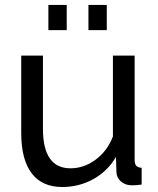

<svg xmlns="http://www.w3.org/2000/svg" viewBox="-20 -747 641 777"><path d="M175.8 -625V-727.1H250V-625ZM337.9 -625V-727.1H412.1V-625ZM65.9 -209V-522H153.8V-226.1Q153.8 -65.9 265.1 -65.9Q319.8 -65.9 366.9 -100.8Q414.1 -135.7 437 -194.8V-522H524.9V-100.1Q524.9 -83.5 531.5 -76.2Q538.1 -68.8 553.2 -67.9V0Q533.2 2.9 513.2 2.9Q487.3 2.9 469.5 -12.5Q451.7 -27.8 451.2 -50.8L449.2 -111.8Q415 -53.7 357.4 -22Q299.8 9.8 231.9 9.8Q150.4 9.8 108.2 -45.7Q65.9 -101.1 65.9 -209Z"/></svg>

Font: Rawline Medium
Style: Regular
Weight: 500
Designer: Matt McInerney, Pablo Impallari, Rodrigo Fuenzalida
Foundry: Matt McInerney, Pablo Impallari, Rodrigo Fuenzalida
Version: Version 4.020;PS 004.020;hotconv 1.0.88;makeotf.lib2.5.64775